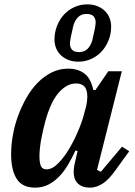

<svg xmlns="http://www.w3.org/2000/svg" viewBox="-20 -849 619 881"><path d="M141 12Q82 12 56.5 -28.5Q31 -69 31 -141Q31 -183 39 -228.5Q47 -274 63 -317.5Q79 -361 101.5 -400.5Q124 -440 153 -469.5Q182 -499 217 -516.5Q252 -534 293 -534Q338 -534 367.5 -511.5Q397 -489 408 -436H418L477 -522H539L425 -69L443 -61L540 -176L573 -155L512 -71Q480 -25 451 -6.5Q422 12 393 12Q371 12 356.5 5.5Q342 -1 333.5 -11Q325 -21 321.5 -34Q318 -47 318 -60Q318 -74 321 -90Q324 -106 327 -117L336 -156L326 -158Q310 -123 291.5 -92Q273 -61 250.5 -38Q228 -15 201 -1.5Q174 12 141 12ZM194 -72Q220 -72 247.5 -100Q275 -128 299 -169Q323 -210 341.5 -255Q360 -300 368 -335L375 -360Q386 -408 376 -437Q366 -466 328 -466Q287 -466 250 -424.5Q213 -383 188 -293Q183 -275 178 -253Q173 -231 169 -209.5Q165 -188 163 -167.5Q161 -147 161 -132Q161 -103 167.5 -87.5Q174 -72 194 -72ZM343 -610Q367 -610 382 -625Q397 -640 404 -666Q411 -695 415 -716Q419 -737 419 -746Q419 -763 409.5 -774Q400 -785 377 -785Q353 -785 338 -770Q323 -755 316 -729Q309 -700 305 -679Q301 -658 301 -649Q301 -632 310.5 -621Q320 -610 343 -610ZM340 -566Q313 -566 292.5 -574.5Q272 -583 258 -597Q244 -611 237 -629Q230 -647 230 -667Q230 -701 242 -731Q254 -761 274 -782.5Q294 -804 321.5 -816.5Q349 -829 380 -829Q407 -829 427.5 -820.5Q448 -812 462 -798Q476 -784 483 -765.5Q490 -747 490 -728Q490 -693 478 -663.5Q466 -634 446 -612.5Q426 -591 398.5 -578.5Q371 -566 340 -566Z"/></svg>

Font: IBM Plex Serif SmBld
Style: Italic
Weight: 600
Italic angle: -14°
Designer: Mike Abbink, Paul van der Laan, Pieter van Rosmalen
Foundry: Bold Monday
Version: Version 3.001